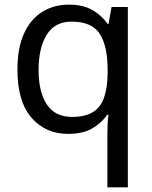

<svg xmlns="http://www.w3.org/2000/svg" viewBox="-20 -566 655 826"><path d="M442 11Q442 -7 443 -31Q444 -55 447 -72H441Q418 -38 377.5 -14Q337 10 273 10Q176 10 115.5 -59.5Q55 -129 55 -267Q55 -359 83 -421Q111 -483 161 -514.5Q211 -546 276 -546Q339 -546 379 -522Q419 -498 443 -463H447L460 -536H530V240H442ZM290 -63Q345 -63 378.5 -83Q412 -103 427 -144.5Q442 -186 443 -248V-266Q443 -368 409 -420.5Q375 -473 288 -473Q216 -473 181 -416.5Q146 -360 146 -265Q146 -170 181.5 -116.5Q217 -63 290 -63Z"/></svg>

Font: Noto Sans Khmer UI
Style: Regular
Weight: 400
Designer: Danh Hong and the Monotype Design Team
Foundry: Monotype Imaging Inc.
Version: Version 2.002